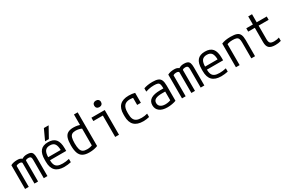

<svg xmlns="http://www.w3.org/2000/svg" viewBox="141 -2139 5218 3497"><g transform="rotate(-30 2750.0 -390.0)"><path d="M40 0V-500Q68 -515 101.5 -522.5Q135 -530 176 -530Q210 -530 231.5 -523.5Q253 -517 275 -500Q303 -517 326.5 -523.5Q350 -530 384 -530Q432 -530 459.5 -516.5Q487 -503 498.5 -471Q510 -439 510 -383V0H433V-384Q433 -414 427.5 -430Q422 -446 408 -453Q394 -460 369 -460Q351 -460 338 -456Q325 -452 313 -441V0H237V-430Q237 -440 230 -446.5Q223 -453 211 -456.5Q199 -460 181 -460Q143 -460 117 -441V0Z M864 10Q738 10 676.5 -51.5Q615 -113 615 -240V-280Q615 -409 666 -469.5Q717 -530 825 -530Q934 -530 984.5 -469.5Q1035 -409 1035 -280V-226H657V-291H978L957 -268V-277Q957 -376 926.5 -419Q896 -462 825 -462Q755 -462 724 -419Q693 -376 693 -277V-243Q693 -174 709.5 -133.5Q726 -93 764.5 -75.5Q803 -58 868 -58Q899 -58 933 -62Q967 -66 1005 -75V-6Q973 1 936 5.5Q899 10 864 10ZM869 -570H789L891 -790H991Z M1390 10Q1307 10 1256 -17.5Q1205 -45 1182 -107Q1159 -169 1159 -270Q1159 -366 1178.5 -423Q1198 -480 1242 -505Q1286 -530 1359 -530Q1405 -530 1447.5 -521Q1490 -512 1526 -493L1504 -426Q1468 -444 1434 -452Q1400 -460 1364 -460Q1317 -460 1289 -442.5Q1261 -425 1249 -383.5Q1237 -342 1237 -268Q1237 -190 1250.5 -144Q1264 -98 1295.5 -79Q1327 -60 1382 -60Q1419 -60 1451 -67.5Q1483 -75 1508 -89L1489 -47V-730H1567V-22Q1534 -8 1488.5 1Q1443 10 1390 10Z M1935 0V-450H1735V-520H2015V0ZM1959 -614Q1927 -614 1907.5 -632.5Q1888 -651 1888 -682Q1888 -714 1907.5 -732Q1927 -750 1959 -750Q1991 -750 2010.5 -732Q2030 -714 2030 -682Q2030 -651 2010.5 -632.5Q1991 -614 1959 -614Z M2523 10Q2271 10 2271 -240V-280Q2271 -530 2523 -530Q2594 -530 2651 -514V-305H2573V-502L2609 -444Q2586 -452 2560.5 -456Q2535 -460 2508 -460Q2427 -460 2389 -415.5Q2351 -371 2351 -275V-245Q2351 -178 2368.5 -137.5Q2386 -97 2425 -78.5Q2464 -60 2528 -60Q2559 -60 2589 -64Q2619 -68 2651 -77V-6Q2622 1 2589 5.5Q2556 10 2523 10Z M3033 10Q2926 10 2867.5 -35Q2809 -80 2809 -160Q2809 -245 2874.5 -286Q2940 -327 3072 -327H3173V-261H3071Q2978 -261 2933.5 -237Q2889 -213 2889 -161Q2889 -112 2925.5 -84.5Q2962 -57 3027 -57Q3062 -57 3097 -65Q3132 -73 3155 -86L3137 -42V-338Q3137 -389 3127.5 -416Q3118 -443 3092 -452.5Q3066 -462 3016 -462Q2986 -462 2957.5 -459Q2929 -456 2900 -449.5Q2871 -443 2838 -432V-501Q2875 -515 2922 -522.5Q2969 -530 3022 -530Q3096 -530 3138 -513Q3180 -496 3197.5 -454.5Q3215 -413 3215 -340V-22Q3181 -8 3131 1Q3081 10 3033 10Z M3340 0V-500Q3368 -515 3401.5 -522.5Q3435 -530 3476 -530Q3510 -530 3531.5 -523.5Q3553 -517 3575 -500Q3603 -517 3626.5 -523.5Q3650 -530 3684 -530Q3732 -530 3759.5 -516.5Q3787 -503 3798.5 -471Q3810 -439 3810 -383V0H3733V-384Q3733 -414 3727.5 -430Q3722 -446 3708 -453Q3694 -460 3669 -460Q3651 -460 3638 -456Q3625 -452 3613 -441V0H3537V-430Q3537 -440 3530 -446.5Q3523 -453 3511 -456.5Q3499 -460 3481 -460Q3443 -460 3417 -441V0Z M4164 10Q4038 10 3976.5 -51.5Q3915 -113 3915 -240V-280Q3915 -409 3966 -469.5Q4017 -530 4125 -530Q4234 -530 4284.5 -469.5Q4335 -409 4335 -280V-226H3957V-291H4278L4257 -268V-277Q4257 -376 4226.5 -419Q4196 -462 4125 -462Q4055 -462 4024 -419Q3993 -376 3993 -277V-243Q3993 -174 4009.5 -133.5Q4026 -93 4064.5 -75.5Q4103 -58 4168 -58Q4199 -58 4233 -62Q4267 -66 4305 -75V-6Q4273 1 4236 5.5Q4199 10 4164 10Z M4474 -498Q4515 -515 4561 -522.5Q4607 -530 4665 -530Q4747 -530 4792.5 -513Q4838 -496 4857 -454.5Q4876 -413 4876 -340V0H4798V-336Q4798 -385 4786.5 -412Q4775 -439 4746.5 -449.5Q4718 -460 4666 -460Q4640 -460 4617.5 -457Q4595 -454 4572.5 -447.5Q4550 -441 4522 -428L4552 -478V0H4474Z M5302 10Q5211 10 5171 -26Q5131 -62 5131 -147V-450H4992V-520H5131V-690H5211V-520H5422V-450H5211V-164Q5211 -105 5233.5 -82.5Q5256 -60 5317 -60Q5347 -60 5373 -64.5Q5399 -69 5422 -77V-7Q5393 2 5363 6Q5333 10 5302 10Z"/></g></svg>

Font: M PLUS Code Latin SemiExpanded
Style: Regular
Weight: 400
Width: 6
Designer: Coji Morishita
Foundry: UNDERFOREST DESIGN
Version: Version 1.002; ttfautohint (v1.8.3)